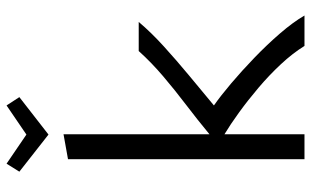

<svg xmlns="http://www.w3.org/2000/svg" viewBox="-206 -766 971 600"><g transform="rotate(-90 280.0 -465.5)"><path d="M83 0V-739L161 -753V-297Q207 -335 253 -370Q299 -405 342 -441.5Q385 -478 421 -518H512Q479 -479 435.5 -439.5Q392 -400 345 -361Q298 -322 251 -283Q281 -262 320 -229Q359 -196 400 -156.5Q441 -117 476 -76.5Q511 -36 532 0H437Q414 -37 380 -73.5Q346 -110 306.5 -143.5Q267 -177 229 -204.5Q191 -232 161 -250V0ZM160 -800 44 -891 69 -931 160 -869 251 -931 277 -891Z"/></g></svg>

Font: Ubuntu Sans Mono
Style: Regular
Weight: 400
Monospace: yes
Designer: Dalton Maag Ltd
Foundry: Dalton Maag Ltd
Version: Version 1.006